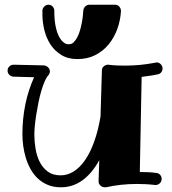

<svg xmlns="http://www.w3.org/2000/svg" viewBox="-20 -775 729 816"><path d="M670.9 -483.9Q670.9 -475.1 665.3 -467.8Q659.7 -460.4 649.9 -459Q632.8 -455.1 615.7 -452.9Q598.6 -450.7 582 -448.2L574.2 -43.9Q591.3 -43.9 609.1 -43.2Q627 -42.5 644 -40Q654.8 -39.1 660.9 -31.5Q667 -23.9 667 -15.1Q667 -2.9 658.9 4.2Q650.9 11.2 642.1 11.2H639.2Q619.1 8.8 599.9 7.8Q580.6 6.8 562 6.8Q528.3 6.8 495.4 10.3Q462.4 13.7 430.2 21H424.8Q414.6 21 406.7 13.4Q398.9 5.9 398.9 -3.9V-4.9L401.9 -94.2Q371.1 -38.1 330.1 -8.5Q289.1 21 238.8 21Q207 21 182.9 10.7Q158.7 0.5 140.4 -16.8Q122.1 -34.2 109.6 -56.9Q97.2 -79.6 89.6 -104.7Q82 -129.9 78.6 -155.8Q75.2 -181.6 75.2 -205.1Q75.2 -269 87.6 -330.6Q100.1 -392.1 125 -446.8L37.1 -449.2Q26.4 -450.2 19.3 -457.3Q12.2 -464.4 12.2 -475.1Q12.2 -484.9 19.5 -492.4Q26.9 -500 38.1 -500L167 -497.1Q177.7 -495.6 184.8 -488.5Q191.9 -481.4 191.9 -471.2Q191.9 -467.3 190.7 -464.1Q189.5 -460.9 188 -458Q178.7 -448.7 170.4 -430.2Q162.1 -411.6 155.3 -387.9Q148.4 -364.3 143.1 -337.6Q137.7 -311 133.8 -285.9Q129.9 -260.7 127.9 -239.3Q126 -217.8 126 -204.1Q126 -173.8 131.1 -142.8Q136.2 -111.8 148.9 -86.7Q161.6 -61.5 183.1 -45.7Q204.6 -29.8 237.8 -29.8Q267.6 -29.8 294.4 -47.1Q321.3 -64.5 343 -96.7Q364.7 -128.9 381.1 -175.3Q397.5 -221.7 407.2 -279.8L413.1 -476.1Q413.1 -486.8 421.4 -493.4Q429.7 -500 439 -500H441.9Q458.5 -497.6 475.6 -496.8Q492.7 -496.1 511.2 -496.1Q541 -496.1 573.5 -499Q606 -502 641.1 -508.8Q642.1 -508.8 643.1 -509.3Q644 -509.8 645 -509.8Q656.2 -509.8 663.6 -501.7Q670.9 -493.7 670.9 -483.9ZM494.1 -727.5Q491.7 -688 478.3 -651.1Q464.8 -614.3 441.4 -585.9Q418 -557.6 384.8 -540.8Q351.6 -523.9 309.1 -523.9Q269 -523.9 240.7 -541.3Q212.4 -558.6 194.6 -585.9Q176.8 -613.3 168.5 -647.2Q160.2 -681.2 160.2 -714.8V-730.5Q161.1 -740.2 168.5 -747.6Q175.8 -754.9 186 -754.9Q196.8 -754.9 203.9 -747.1Q210.9 -739.3 210.9 -728.5V-726.6V-714.8Q210.9 -705.1 212.2 -692.1Q213.4 -679.2 216.1 -664.8Q218.8 -650.4 223.6 -636.5Q228.5 -622.6 235.4 -611.6Q242.2 -600.6 251.5 -593.8Q260.7 -586.9 272.9 -586.9Q284.7 -586.9 293.5 -595.7Q302.2 -604.5 309.1 -617.9Q315.9 -631.3 320.6 -647.9Q325.2 -664.6 328.1 -680.4Q331.1 -696.3 332.3 -709.5Q333.5 -722.7 334 -729.5Q335 -740.2 342.3 -747.6Q349.6 -754.9 360.4 -754.9H469.2Q480.5 -754.9 487.3 -746.6Q494.1 -738.3 494.1 -728.5Z"/></svg>

Font: Ribeye
Style: Regular
Weight: 400
Designer: Astigmatic (AOETI)
Foundry: Astigmatic (AOETI)
Version: Version 1.000